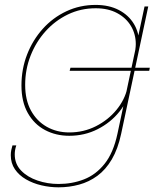

<svg xmlns="http://www.w3.org/2000/svg" viewBox="-20 -558 680 801"><path d="M224 223.5Q188 223.5 152.8 215.2Q117.5 207 88.5 190.2Q59.5 173.5 42.2 148.2Q25 123 25 89.5Q25 78.5 27 68.2Q29 58 32 48.5H48Q44.5 59 43 68Q41.5 77 41.5 86Q41.5 126 68 153.5Q94.5 181 136.5 195.2Q178.5 209.5 224 209.5Q281 209.5 330.5 190.2Q380 171 416.5 125.2Q453 79.5 470 0L583 -531H598.5L485.5 0Q472 63.5 446.5 106.8Q421 150 386.2 175.5Q351.5 201 310.2 212.2Q269 223.5 224 223.5ZM269 8.5Q213 8.5 167.8 -15.5Q122.5 -39.5 96 -86.5Q69.5 -133.5 69.5 -201.5Q69.5 -270 93 -330.5Q116.5 -391 158.5 -437.8Q200.5 -484.5 257 -511Q313.5 -537.5 379 -537.5Q435 -537.5 475.8 -516.2Q516.5 -495 538.5 -458.5Q560.5 -422 560.5 -377Q560.5 -366 558.5 -350.2Q556.5 -334.5 554 -327.5H540Q542.5 -335.5 544.5 -350Q546.5 -364.5 546.5 -374Q546.5 -415.5 526.5 -449.2Q506.5 -483 469 -503.2Q431.5 -523.5 379 -523.5Q317 -523.5 263.5 -497.8Q210 -472 170 -427.5Q130 -383 107.5 -325.5Q85 -268 85 -204Q85 -141 109.2 -96.8Q133.5 -52.5 175.2 -29Q217 -5.5 269 -5.5Q329 -5.5 380.2 -31.5Q431.5 -57.5 466.2 -100Q501 -142.5 511.5 -191.5H526Q514.5 -137.5 478 -92Q441.5 -46.5 387.2 -19Q333 8.5 269 8.5ZM270.5 -262.5 274 -275.5H605L602.5 -262.5Z"/></svg>

Font: Epilogue Thin
Style: Italic
Weight: 250
Italic angle: -12°
Designer: Tyler Finck
Foundry: Etcetera Type Co
Version: Version 2.112